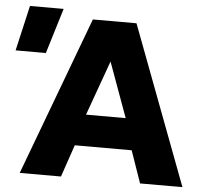

<svg xmlns="http://www.w3.org/2000/svg" viewBox="-114 -790 890 844"><g transform="rotate(5 331.0 -367.5)"><path d="M3.5 0 265 -700H457.5L721.5 0H534.5L485 -142H234L185.5 0ZM271.5 -280.5H446.5L358.5 -522.5ZM-61.5 -535 -15.5 -735H133L72 -535Z"/></g></svg>

Font: Geologica Cursive
Style: Bold
Weight: 700
Designer: Sindre Bremnes, Frode Helland
Foundry: Monokrom Skriftforlag AS
Version: Version 1.010;gftools[0.9.28]